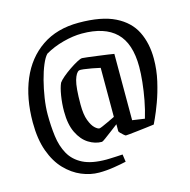

<svg xmlns="http://www.w3.org/2000/svg" viewBox="-116 -761 1027 1040"><g transform="rotate(-15 397.5 -240.5)"><path d="M415 -647Q543 -647 618.5 -609.5Q694 -572 726.5 -506Q759 -440 759 -354Q759 -291 745 -230Q731 -169 712.5 -119Q694 -69 680 -39Q666 -9 666 -9Q645 -6 618.5 -3Q592 0 567 3Q542 6 525 7.5Q508 9 505 9Q503 9 494.5 2Q486 -5 478.5 -13Q471 -21 471 -24V-63Q454 -50 431.5 -33Q409 -16 392 -3.5Q375 9 371 9Q333 9 297 -13.5Q261 -36 238 -83Q215 -130 215 -203Q215 -247 222 -290.5Q229 -334 240 -358Q248 -370 267.5 -386.5Q287 -403 310.5 -419Q334 -435 354.5 -446Q375 -457 384 -457Q390 -457 414 -454Q438 -451 468 -447Q498 -443 523.5 -439.5Q549 -436 559 -434V-62L628 -52Q642 -98 651.5 -148.5Q661 -199 666 -247Q671 -295 671 -332Q671 -463 607.5 -524.5Q544 -586 417 -586Q368 -586 311.5 -571Q255 -556 209 -529Q194 -514 179 -478.5Q164 -443 152 -396.5Q140 -350 132.5 -301Q125 -252 125 -210Q125 -145 132.5 -87.5Q140 -30 164.5 14Q189 58 238 83Q287 108 370 108Q373 108 389 107.5Q405 107 425 106Q445 105 461 104L467 146Q442 152 398.5 159Q355 166 314 166Q265 166 216 145.5Q167 125 126 82.5Q85 40 60.5 -27.5Q36 -95 36 -189Q36 -325 79.5 -428Q123 -531 208 -589Q293 -647 415 -647ZM351 -397Q334 -390 322.5 -351Q311 -312 311 -216Q311 -160 323.5 -127Q336 -94 351.5 -79.5Q367 -65 377 -65Q381 -65 395 -71Q409 -77 426 -85Q443 -93 455.5 -99Q468 -105 468 -105V-380Q447 -385 422 -389.5Q397 -394 377 -396.5Q357 -399 351 -397Z"/></g></svg>

Font: Grenze Gotisch
Style: Regular
Weight: 400
Designer: Renata Polastri
Foundry: Omnibus-Type
Version: Version 1.001